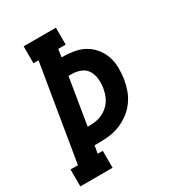

<svg xmlns="http://www.w3.org/2000/svg" viewBox="-180 -839 858 943"><g transform="rotate(-30 248.5 -367.5)"><path d="M-3 0V-96H39L129 -639H100V-735H283V-639H241L234 -595H237Q270 -595 302.5 -589.5Q335 -584 362 -569Q389 -554 409 -530Q429 -506 439.5 -476Q450 -446 450.5 -413Q451 -380 446 -347Q441 -318 431 -289.5Q421 -261 402.5 -235.5Q384 -210 359 -191Q334 -172 305.5 -160Q277 -148 247.5 -144Q218 -140 189 -140H159L151 -96H180V0ZM189 -236Q206 -236 223.5 -239Q241 -242 257.5 -249.5Q274 -257 288 -269Q302 -281 312 -296Q322 -311 327.5 -328Q333 -345 336 -362Q340 -388 337.5 -413.5Q335 -439 322.5 -459.5Q310 -480 286.5 -489.5Q263 -499 237 -499H218L175 -236Z"/></g></svg>

Font: Iosevka Gothic
Style: Bold Italic
Weight: 700
Italic angle: -9°
Monospace: yes
Designer: Belleve Invis
Foundry: Belleve Invis
Version: Version 15.5.1; ttfautohint (v1.8.4)